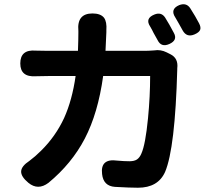

<svg xmlns="http://www.w3.org/2000/svg" viewBox="-20 -845 968 899"><path d="M113 11Q78 -18 79 -42.5Q80 -67 118 -92Q145 -112 172 -139Q240 -206 280 -292Q318 -376 334 -489H205Q169 -489 148 -488Q75 -483 75 -548Q75 -614 147 -608Q168 -607 205 -607H345Q347 -661 347 -692Q347 -696 347 -700Q339 -782 413 -782Q451 -782 467 -762Q481 -743 478 -703Q478 -699 478 -694Q476 -636 474 -607H659Q674 -607 702 -609Q732 -614 760 -600L778 -591Q816 -572 810 -525Q810 -523 810 -521Q800 -151 753 -40Q720 34 626 34Q588 34 518 30Q464 26 458 -30Q449 -104 529 -93Q561 -90 586 -90Q609 -90 621.5 -98.5Q634 -107 642 -126Q661 -168 673 -291Q683 -394 683 -489H573H463Q439 -315 377 -196Q316 -79 207 11Q158 48 113 11ZM718 -657Q716 -660 713 -666Q704 -683 699 -691Q697 -696 691.5 -706Q686 -716 683 -721Q658 -759 703 -777Q735 -790 753 -763Q772 -733 794 -691Q813 -657 773 -639Q735 -622 718 -657ZM835 -703Q833 -706 830 -712Q821 -729 816 -737Q806 -755 801 -763Q775 -802 819 -821Q853 -834 871 -806Q896 -767 912 -736Q922 -717 917 -705Q912 -693 891 -684Q854 -668 835 -703Z"/></svg>

Font: GenSenRounded JP B
Style: Regular
Weight: 700
Version: Version 1.501;PS 1;hotconv 16.6.51;makeotf.lib2.5.65220